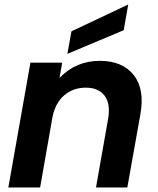

<svg xmlns="http://www.w3.org/2000/svg" viewBox="-20 -832 701 852"><path d="M297 -693 549 -812 529 -698 279 -593ZM406 0 460 -306Q471 -372 444 -407.5Q417 -443 361 -443Q305 -443 265.5 -409.5Q226 -376 213 -313L158 0H17L115 -554H256L244 -486Q317 -562 423 -562Q523 -562 573 -499.5Q623 -437 603 -325L545 0Z"/></svg>

Font: Poppins SemiBold
Style: Italic
Weight: 600
Italic angle: -10°
Designer: Ninad Kale (Devanagari), Jonny Pinhorn (Latin)
Foundry: Indian Type Foundry
Version: Version 3.200;PS 1.000;hotconv 16.6.54;makeotf.lib2.5.65590